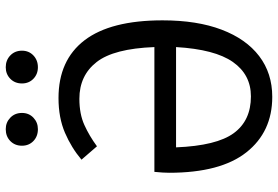

<svg xmlns="http://www.w3.org/2000/svg" viewBox="-167 -770 949 655"><g transform="rotate(-90 307.5 -442.5)"><path d="M45.6 -340Q45.6 -349.2 46.4 -362.8Q47.2 -376.4 48.7 -390.3H474.4Q469.2 -528.7 423.3 -587.4Q377.4 -646.2 297.9 -646.2Q246.2 -646.2 208.7 -629.2Q171.3 -612.3 135.9 -586.2L90.3 -639Q130.8 -673.3 182.1 -695.4Q233.3 -717.4 300.5 -717.4Q429.7 -717.4 497.7 -628.5Q565.6 -539.5 565.6 -362.6Q565.6 -244.6 533.8 -161Q502.1 -77.4 443.6 -32.8Q385.1 11.8 304.6 11.8Q185.1 11.8 115.4 -76.4Q45.6 -164.6 45.6 -340ZM306.2 -61Q380.5 -61 423.6 -122.6Q466.7 -184.1 474.4 -316.4H132.3Q137.9 -177.9 180.8 -119.5Q223.6 -61 306.2 -61ZM194.4 -787.7Q169.7 -787.7 153.8 -803.1Q137.9 -818.5 137.9 -842.1Q137.9 -866.2 153.8 -881.8Q169.7 -897.4 194.4 -897.4Q217.4 -897.4 233.6 -881.8Q249.7 -866.2 249.7 -842.1Q249.7 -818.5 233.6 -803.1Q217.4 -787.7 194.4 -787.7ZM405.6 -787.7Q382.1 -787.7 366.2 -803.1Q350.3 -818.5 350.3 -842.1Q350.3 -866.2 366.2 -881.8Q382.1 -897.4 405.6 -897.4Q429.7 -897.4 445.9 -881.8Q462.1 -866.2 462.1 -842.1Q462.1 -818.5 445.9 -803.1Q429.7 -787.7 405.6 -787.7Z"/></g></svg>

Font: FiraCode Nerd Font
Style: Regular
Weight: 400
Designer: Carrois Corporate, Edenspiekermann AG, Nikita Prokopov
Foundry: Carrois Corporate, Edenspiekermann AG, Nikita Prokopov
Version: Version 6.002;Nerd Fonts 2.2.2